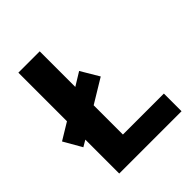

<svg xmlns="http://www.w3.org/2000/svg" viewBox="-198 -837 961 961"><g transform="rotate(-45 282.5 -357.0)"><path d="M90 0V-240L56 -220L1 -316L90 -370V-714H241V-462L311 -505L368 -409L241 -332V-125H531V0Z"/></g></svg>

Font: Noto Sans Tangsa
Style: Regular
Weight: 400
Designer: David Williams
Foundry: Google LLC
Version: Version 1.504